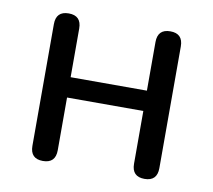

<svg xmlns="http://www.w3.org/2000/svg" viewBox="-62 -565 713 642"><g transform="rotate(10 294.5 -243.5)"><path d="M122 7Q79 7 79 -37V-450Q79 -494 122 -494Q165 -494 165 -450V-285H424V-450Q424 -494 467 -494Q510 -494 510 -450V-37Q510 7 467 7Q424 7 424 -37V-216H165V-37Q165 7 122 7Z"/></g></svg>

Font: Chiron GoRound TC N
Style: Regular
Weight: 350
Designer: Ryoko NISHIZUKA 西塚涼子 (kana, bopomofo & ideographs); Paul D. Hunt (Latin, Greek & Cyrillic); Sandoll Communications 산돌커뮤니
Foundry: Adobe
Version: Version 1.000;hotconv 1.1.1;makeotfexe 2.6.0